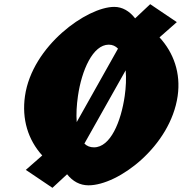

<svg xmlns="http://www.w3.org/2000/svg" viewBox="-20 -873 875 920"><path d="M103.7 -59 231.3 27 301.5 -38C328.3 -4 363 15 404.1 15C547.1 15 796.6 -172 831.3 -413C847 -522 812.4 -620 744.3 -694L827.3 -767L699.7 -853L627.5 -785C600.4 -820 566.3 -840 527.3 -840C397.5 -840 134.4 -654 99.7 -413C83.7 -302 114.4 -203 182.4 -128ZM353.5 -413C371.2 -536 424.8 -659 501.2 -659C519.2 -659 534 -652 545.4 -640L347.6 -288C344.6 -326 347.3 -370 353.5 -413ZM577.6 -413C559.9 -290 509.4 -167 430.3 -167C411.3 -167 396.4 -173 384.4 -185L582.1 -536C585.6 -498 583.6 -455 577.6 -413Z"/></svg>

Font: Blink
Style: WideObl
Weight: 400
Designer: Mew Too
Foundry: Cannot Into Space Fonts
Version: Version 001.000